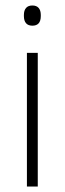

<svg xmlns="http://www.w3.org/2000/svg" viewBox="-20 -679 235 699"><path d="M78 0V-486.5H117.5V0ZM98 -585.5Q82.5 -585.5 74.8 -594.5Q67 -603.5 67 -620.5V-624.5Q67 -641 74.8 -650Q82.5 -659 98 -659Q113 -659 120.8 -650Q128.5 -641 128.5 -624.5V-620.5Q128.5 -603 120.8 -594.2Q113 -585.5 98 -585.5Z"/></svg>

Font: Anek Telugu Medium ExtraLight
Style: Regular
Weight: 250
Version: Version 1.003